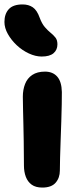

<svg xmlns="http://www.w3.org/2000/svg" viewBox="-38 -836 364 866"><path d="M153 10Q123 10 105 -3Q87 -16 78.5 -38.5Q70 -61 70 -89Q70 -154 69 -198.5Q68 -243 67.5 -276Q67 -309 66 -338Q65 -367 65 -400Q65 -431 75 -457Q85 -483 107.5 -498Q130 -513 165 -513Q200 -513 220 -490.5Q240 -468 241 -421Q241 -401 240.5 -366Q240 -331 238.5 -288.5Q237 -246 235.5 -203.5Q234 -161 233 -125Q232 -89 232 -67Q232 -34 213 -12Q194 10 153 10ZM150 -581Q122 -581 92 -595Q62 -609 37.5 -632Q13 -655 -2.5 -682.5Q-18 -710 -18 -737Q-18 -773 1.5 -794.5Q21 -816 64 -816Q91 -816 110 -803Q129 -790 141 -756Q151 -729 164.5 -713.5Q178 -698 191 -687.5Q204 -677 212.5 -666Q221 -655 221 -636Q221 -611 203.5 -596Q186 -581 150 -581Z"/></svg>

Font: Shantell Sans
Style: Bold
Weight: 700
Designer: Stephen Nixon, Anya Danilova, Shantell Martin
Foundry: Arrow Type
Version: Version 1.011;[c5ecc13dd]